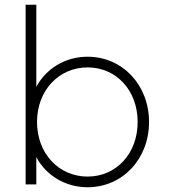

<svg xmlns="http://www.w3.org/2000/svg" viewBox="-20 -777 714 809"><path d="M349 12C496 12 608 -107 608 -263C608 -419 496 -538 349 -538C255 -538 174 -488 133 -411V-757H88V0H133V-115C174 -38 255 12 349 12ZM136 -263C136 -396 228 -493 349 -493C471 -493 560 -395 560 -263C560 -131 471 -33 349 -33C228 -33 136 -130 136 -263Z"/></svg>

Font: Mluvka ExtraLight
Style: Regular
Weight: 200
Designer: Modified by Jiří Krblich, Original typeface by Gumpita Rahayu
Foundry: Gumpita Rahayu & Jiří Krblich
Version: Version 2.000;Glyphs 3.1.1 (3134)